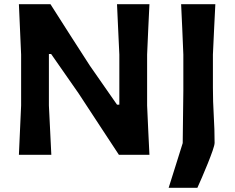

<svg xmlns="http://www.w3.org/2000/svg" viewBox="-20 -733 1112 909"><path d="M69.5 0Q72 -57.5 74.5 -112Q77 -166.5 80 -233.5V-474.5Q77 -544 74.5 -599Q72 -654 69.5 -713H219Q269 -634.5 315 -562.5Q361 -490.5 405.5 -422L534 -237.5H545V-474.5Q541.5 -544 539.2 -599Q537 -654 534 -713H687.5Q684.5 -654 682 -599Q679.5 -544 676.5 -474.5V-233.5Q679.5 -166.5 682 -112.2Q684.5 -58 687.5 0H543Q500 -65.5 453.5 -136.2Q407 -207 352 -291L222 -477.5H211.5V-233.5Q215 -166.5 217.5 -112.2Q220 -58 223 0ZM778.5 156Q794.5 105.5 810.8 53.5Q827 1.5 845 -55.5L848 -303V-474.5Q845 -544 842.8 -599Q840.5 -654 837.5 -713H999.5Q996 -654 993.8 -599Q991.5 -544 988 -474.5V-318.5Q988 -252 992 -186.2Q996 -120.5 996 -57Q996 -46.5 986.5 -19.2Q977 8 963.5 41.5Q950 75 936.5 106.2Q923 137.5 914.5 156Z"/></svg>

Font: Commissioner Loud SemiBold
Style: Regular
Weight: 600
Designer: Kostas Bartsokas
Foundry: Kostas Bartsokas
Version: Version 1.000; ttfautohint (v1.8.3)